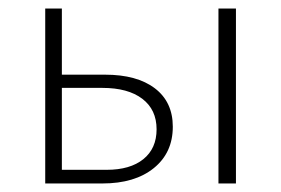

<svg xmlns="http://www.w3.org/2000/svg" viewBox="-20 -430 659 450"><path d="M226 -255Q301 -255 343 -223Q385 -191 385 -133Q385 -72 340.5 -36Q296 0 220 0H86V-410H125V-255ZM492 -410H533V0H492ZM230 -32Q285 -32 316 -57Q347 -82 347 -127Q347 -173 313.5 -198.5Q280 -224 220 -224H125V-32Z"/></svg>

Font: EauTestText Light
Style: Regular
Weight: 300
Designer: Christian Thalmann (Catharsis Fonts)
Version: Version 0.001;PS 000.001;hotconv 1.0.88;makeotf.lib2.5.64775